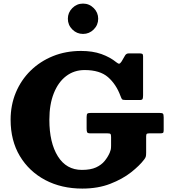

<svg xmlns="http://www.w3.org/2000/svg" viewBox="-20 -1058 965 1095"><path d="M499.5 -414H888.5Q904.5 -414 909 -410Q913.5 -406 913.5 -388.5V-315.5Q913.5 -303 909.5 -300.2Q905.5 -297.5 893 -297.5H831.5Q820 -297.5 816.8 -294.5Q813.5 -291.5 813.5 -280V-187Q813.5 -171 811.2 -164Q809 -157 802 -148Q776.5 -114 727.8 -75.5Q679 -37 609 -9.8Q539 17.5 449.5 17.5Q330.5 17.5 238.2 -31.2Q146 -80 93.2 -168Q40.5 -256 40.5 -375Q40.5 -458.5 70.2 -530Q100 -601.5 154.2 -654.8Q208.5 -708 281.8 -737.8Q355 -767.5 442.5 -767.5Q508 -767.5 558 -749.8Q608 -732 644 -702.5Q654.5 -694 660 -694.8Q665.5 -695.5 673.5 -707.5L693.5 -742Q700.5 -753.5 714.5 -753.5H775.5Q786.5 -753.5 791.2 -750.8Q796 -748 796 -737V-515Q796 -501 793.5 -494.2Q791 -487.5 776.5 -487.5H698.5Q679 -487.5 675.5 -492.5Q672 -497.5 667 -511Q642.5 -577.5 596 -618Q549.5 -658.5 462.5 -658.5Q402.5 -658.5 357.2 -624Q312 -589.5 286.8 -526Q261.5 -462.5 261.5 -375Q261.5 -244 310 -166.5Q358.5 -89 447 -89Q496.5 -89 527.5 -103.2Q558.5 -117.5 576.8 -140Q595 -162.5 605.5 -186.5Q609.5 -196 611.5 -204.2Q613.5 -212.5 613.5 -227V-276.5Q613.5 -290.5 609.8 -294Q606 -297.5 593 -297.5H495.5Q479.5 -297.5 476.8 -304Q474 -310.5 474 -325V-390.5Q474 -407 479 -410.5Q484 -414 499.5 -414ZM453.5 -864.5Q418 -864.5 392.5 -890Q367 -915.5 367 -951Q367 -986.5 392.5 -1012Q418 -1037.5 453.5 -1037.5Q489 -1037.5 514.5 -1012Q540 -986.5 540 -951Q540 -915.5 514.5 -890Q489 -864.5 453.5 -864.5Z"/></svg>

Font: Besley* Heavy
Style: Regular
Weight: 800
Designer: Owen Earl
Foundry: indestructible type*
Version: Version 3.000; ttfautohint (v1.8.3)